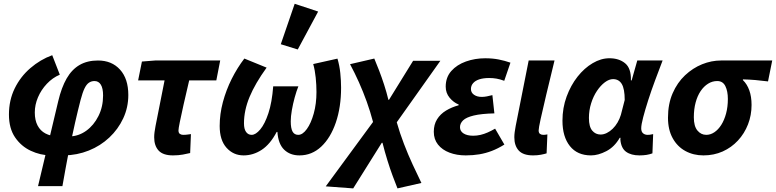

<svg xmlns="http://www.w3.org/2000/svg" viewBox="-20 -820 4155 1028"><path d="M183.6 176.7 291.8 -278.4Q309.2 -352 337 -400.1Q364.8 -448.2 406.2 -472.2Q447.6 -496.1 504.6 -496.1Q578.5 -496.1 622.7 -447.2Q667 -398.3 667 -311.4Q667 -244.7 639.8 -186.4Q612.6 -128 565.2 -83.5Q517.8 -39 455.5 -14Q393.3 11 323.1 12L352.2 -89.5Q400.7 -90.5 441.6 -119.8Q482.4 -149.2 507.1 -198.7Q531.9 -248.1 531.9 -308.7Q531.9 -347.4 519.9 -366.7Q508 -386.1 485.8 -386.1Q469.7 -386.1 456.6 -377.5Q443.4 -368.9 432.8 -347.2Q422.2 -325.6 411.3 -284.2Q396.5 -226.9 382.3 -164.5Q368.2 -102.2 355.2 -40.7Q342.3 20.8 332.1 76.7Q321.9 132.7 314.2 176.7ZM250.2 12Q196 11.2 144.7 -12.7Q93.5 -36.6 60.7 -84.5Q27.9 -132.5 27.9 -206.7Q27.9 -283.8 58.8 -346.8Q89.6 -409.8 142.7 -455.4Q195.7 -501.1 259.6 -524.5L300.2 -420.1Q261.5 -403.9 230.9 -371.4Q200.3 -338.9 183.3 -298.9Q166.3 -258.9 166.3 -217.7Q166.3 -176.3 181.2 -148Q196 -119.7 223.3 -105.4Q250.5 -91.1 287.6 -89.5Z M906.1 12Q853 12 829.2 -13.9Q805.5 -39.8 805.5 -85Q805.5 -98.2 807.4 -112.6Q809.3 -127 812.8 -145.6L861.1 -389.4H719.5L739.9 -490.5L810.5 -496.1H1159L1138.2 -389.4H992.9Q975.5 -316.6 962.8 -259.5Q950 -202.4 942.8 -166.8Q935.6 -131.1 935.6 -121.9Q935.6 -108.3 943 -103.2Q950.4 -98 960.1 -98Q973.5 -98 982.8 -99.4Q992.1 -100.7 1002.3 -102L998.1 -0.6Q982.4 3.2 959.1 7.6Q935.7 12 906.1 12Z M1284.2 12Q1229.5 12 1192.8 -28.9Q1156.2 -69.7 1156.2 -145.5Q1156.2 -208.9 1173.4 -273.4Q1190.7 -338 1220.6 -397.7Q1250.6 -457.3 1288.3 -506.5L1407.5 -457.9Q1346.2 -373.2 1316.2 -301Q1286.3 -228.8 1286.3 -159.8Q1286.3 -128.9 1297.5 -113.5Q1308.7 -98 1327.4 -98Q1349 -98 1373.5 -127.1Q1398 -156.2 1417.1 -213.9Q1436.2 -271.6 1442.8 -357.9H1577.6Q1567.2 -332.1 1557.8 -298Q1548.5 -264 1542.6 -230.1Q1536.7 -196.2 1536.7 -170.7Q1536.7 -133 1546.4 -115.5Q1556 -98 1577 -98Q1600.4 -98 1622.9 -129.1Q1645.4 -160.2 1659.9 -212.4Q1674.4 -264.6 1674.4 -327.3Q1674.4 -364.7 1670.4 -404.3Q1666.4 -443.9 1657 -477.1L1786.8 -506.1Q1797.8 -469.5 1802 -428.7Q1806.2 -387.8 1806.2 -350.7Q1806.2 -246.4 1778.2 -164.3Q1750.2 -82.2 1700.1 -35.1Q1650 12 1583.3 12Q1533 12 1501.4 -18.6Q1469.8 -49.2 1465.3 -113.5H1461.3Q1426.7 -47.6 1381.2 -17.8Q1335.7 12 1284.2 12ZM1574.2 -555.1 1483.4 -583.2 1557.8 -799.8 1683.4 -758.1Z M1871.1 188.7 1724.1 177.8 1977.3 -166.9Q1962.9 -221.7 1943.7 -275.3Q1924.4 -328.9 1901.7 -379.7Q1878.9 -430.5 1854.2 -476.4L1984 -506.5Q1995.9 -478.5 2009.8 -442.5Q2023.7 -406.5 2036.7 -366.4Q2049.7 -326.4 2059.6 -285.6H2062.7L2191.9 -494.5H2337.8L2104.3 -165.3Q2120.7 -107.2 2142.9 -49.5Q2165 8.2 2189.5 61Q2213.9 113.9 2236.3 159.6L2108.2 188.7Q2096.8 160.5 2082.5 122Q2068.2 83.5 2054.2 38.3Q2040.1 -6.9 2028 -55.3H2024Z M2473.6 12Q2425.5 12 2386.5 -2.8Q2347.6 -17.6 2325.1 -45.9Q2302.6 -74.2 2302.6 -114.5Q2302.6 -153.2 2320.2 -181.4Q2337.8 -209.6 2368.2 -228Q2398.6 -246.4 2435.7 -256.4V-260.4Q2408.3 -271.4 2387.3 -296.7Q2366.4 -322 2366.4 -356Q2366.4 -406.2 2396.4 -439.9Q2426.3 -473.5 2474.8 -490.8Q2523.2 -508 2577.8 -508Q2617.5 -508 2650.3 -501.5Q2683.1 -494.9 2713 -484.5L2679.8 -387.4Q2657 -395.9 2638.1 -399.1Q2619.2 -402.3 2599 -402.3Q2568.2 -402.3 2546.3 -395.2Q2524.5 -388.1 2513 -374.6Q2501.5 -361.2 2501.5 -343.5Q2501.5 -324 2517.9 -312.6Q2534.2 -301.2 2559.2 -301.2Q2572.5 -301.2 2586.5 -303.9Q2600.4 -306.7 2616.3 -310.7L2627 -213Q2556.9 -211.2 2516.6 -201.5Q2476.3 -191.8 2459.6 -175.7Q2442.9 -159.6 2442.9 -139Q2442.9 -117.4 2462.1 -105.4Q2481.3 -93.3 2513.2 -93.3Q2533.3 -93.3 2552.6 -97.8Q2572 -102.3 2591.4 -110.9Q2610.9 -119.5 2630.9 -131.2L2680.5 -46Q2646.1 -24.6 2613.5 -12.1Q2581 0.4 2546.8 6.2Q2512.7 12 2473.6 12Z M2834.1 12Q2781.2 12 2757.5 -13.9Q2733.8 -39.8 2733.8 -85Q2733.8 -98.2 2735.7 -112.6Q2737.6 -127 2741.1 -145.6L2810.6 -496.1H2949Q2924 -393.6 2904.8 -313.3Q2885.5 -233 2874.8 -183.4Q2864 -133.8 2864 -121.9Q2864 -108.3 2871.3 -103.2Q2878.6 -98 2888.1 -98Q2892.7 -98 2898.7 -98.5Q2904.6 -99 2910.8 -100.4L2906.6 1.1Q2894.6 4.9 2876.2 8.4Q2857.7 12 2834.1 12Z M3144.4 12Q3071 12 3031.3 -37.9Q2991.5 -87.8 2991.5 -174Q2991.5 -242.2 3013.7 -302.8Q3035.9 -363.3 3072.2 -409.4Q3108.6 -455.5 3153.3 -481.8Q3197.9 -508.1 3242.9 -508.1Q3294.2 -508.1 3326.9 -481.3Q3359.7 -454.4 3358 -389.6H3362L3392.1 -496.1H3527.7Q3508.2 -445.2 3487.6 -390Q3467 -334.7 3450.5 -283.2Q3434 -231.6 3423.6 -191.8Q3413.2 -152 3413.2 -132.9Q3413.2 -114.7 3423 -106.4Q3432.8 -98 3447.4 -98Q3457.5 -98 3464.2 -99.5Q3470.8 -101 3477.1 -102L3473.2 1.1Q3458.6 6.5 3441.5 9.3Q3424.4 12 3403.5 12Q3359.2 12 3332.4 -7.2Q3305.6 -26.4 3301.5 -72.4Q3301.5 -74 3301.8 -76.7Q3302 -79.4 3302.2 -82.2H3298.2Q3270 -33.3 3226.5 -10.7Q3182.9 12 3144.4 12ZM3195.8 -99.7Q3212.4 -99.7 3229 -108Q3245.6 -116.2 3260.4 -130.6Q3275.2 -145 3286.6 -164.4Q3297.9 -183.8 3304.3 -205.3L3324.8 -284.7Q3324.8 -344.2 3309.1 -370.3Q3293.4 -396.4 3262.4 -396.4Q3241.3 -396.4 3218.5 -379.4Q3195.7 -362.3 3176.2 -333.3Q3156.7 -304.3 3145 -266.7Q3133.2 -229.2 3133.2 -188.3Q3133.2 -141.7 3150.9 -120.7Q3168.5 -99.7 3195.8 -99.7Z M3746.2 12Q3692.6 12 3649.6 -11.5Q3606.6 -34.9 3581.6 -80.2Q3556.5 -125.5 3556.5 -189.5Q3556.5 -263.5 3581.4 -320.6Q3606.3 -377.8 3647.8 -416.8Q3689.4 -455.8 3739.3 -476Q3789.2 -496.1 3840.2 -496.1H4114.6L4092.1 -384.1Q4055.2 -388.7 4023.8 -391.5Q3992.3 -394.2 3957.7 -395V-391Q3979.8 -369.9 3991.9 -336.3Q4004 -302.7 4004 -258.1Q4004 -203 3984.9 -154Q3965.8 -105 3931 -67.5Q3896.3 -30.1 3849.3 -9Q3802.2 12 3746.2 12ZM3761.4 -98Q3784.2 -98 3804.8 -111.9Q3825.5 -125.7 3841.7 -151.1Q3857.9 -176.6 3867.5 -212.1Q3877.1 -247.7 3877.1 -290.2Q3877.1 -331.8 3863.7 -358.9Q3850.3 -386.1 3820.1 -386.1Q3793.9 -386.1 3771.2 -371.9Q3748.5 -357.8 3731.2 -332.2Q3714 -306.6 3704.5 -271.1Q3694.9 -235.6 3694.9 -191.9Q3694.9 -144.3 3714.1 -121.2Q3733.3 -98 3761.4 -98Z"/></svg>

Font: Source Sans Variable
Style: Italic
Weight: 200
Italic angle: -11°
Designer: Paul D. Hunt
Foundry: Adobe Systems Incorporated
Version: Version 3.006;hotconv 1.0.111;makeotfexe 2.5.65597